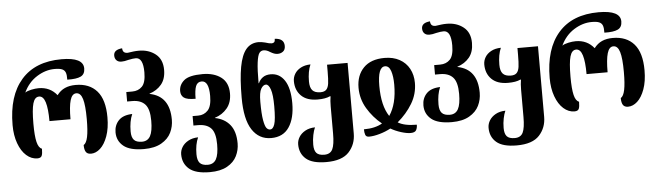

<svg xmlns="http://www.w3.org/2000/svg" viewBox="-58 -1054 5257 1537"><g transform="rotate(-5 2571.0 -285.0)"><path d="M32 -273Q32 -509 144.5 -637Q257 -765 468 -765Q643 -765 643 -676Q643 -630 609 -613Q575 -596 500 -598Q501 -636 493.5 -655.5Q486 -675 466 -683.5Q446 -692 406 -692Q333 -692 263.5 -648.5Q194 -605 156 -524Q173 -536 206 -543Q239 -550 265 -550Q357 -550 412 -481Q439 -517 476 -533.5Q513 -550 563 -550Q673 -550 733.5 -481Q794 -412 794 -270Q794 -182 771 -118.5Q748 -55 712.5 -23Q677 9 638 9Q609 9 597 -9.5Q585 -28 585 -65Q607 -77 617.5 -127Q628 -177 628 -270Q628 -381 612.5 -432Q597 -483 562 -483Q528 -483 513 -432.5Q498 -382 498 -280H329Q329 -380 313 -431.5Q297 -483 263 -483Q228 -483 213.5 -433Q199 -383 199 -270Q199 -172 211 -123Q223 -74 250 -65Q250 -24 242 -7.5Q234 9 207 9Q159 9 119 -26.5Q79 -62 55.5 -126.5Q32 -191 32 -273Z M848 -144Q848 -201 884 -239Q920 -277 994 -279Q969 -222 969 -141Q969 -94 988.5 -72.5Q1008 -51 1053 -51Q1099 -51 1120 -89.5Q1141 -128 1141 -212Q1141 -306 1106 -344Q1071 -382 1003 -382H962V-458H1010Q1059 -458 1089.5 -489.5Q1120 -521 1120 -603Q1120 -721 1061 -721Q1038 -721 1001 -713Q969 -704 945 -704Q920 -704 905.5 -718.5Q891 -733 891 -758Q891 -804 959 -810Q960 -789 970 -779.5Q980 -770 1000 -770Q1007 -770 1022 -773Q1027 -774 1047.5 -776.5Q1068 -779 1091 -779Q1170 -779 1224.5 -736Q1279 -693 1279 -609Q1279 -536 1242.5 -492Q1206 -448 1146 -429V-427Q1306 -396 1306 -206Q1306 -151 1282.5 -102.5Q1259 -54 1204.5 -22.5Q1150 9 1064 9Q951 9 899.5 -33.5Q848 -76 848 -144Z M1356 78Q1356 47 1373 19Q1390 -9 1423.5 -27.5Q1457 -46 1503 -47Q1478 8 1478 87Q1478 135 1497 157Q1516 179 1561 179Q1608 179 1629 141.5Q1650 104 1650 22Q1650 -71 1615 -107.5Q1580 -144 1511 -144H1474V-220H1519Q1566 -220 1597 -253Q1628 -286 1628 -369Q1628 -490 1570 -490Q1536 -490 1523 -457.5Q1510 -425 1510 -356Q1441 -356 1416.5 -374.5Q1392 -393 1392 -428Q1392 -478 1433 -513Q1474 -548 1582 -548Q1674 -548 1731 -505Q1788 -462 1788 -375Q1788 -302 1749.5 -256Q1711 -210 1651 -191V-189Q1728 -174 1771 -120.5Q1814 -67 1814 29Q1814 82 1790.5 130Q1767 178 1713 208.5Q1659 239 1573 239Q1459 239 1407.5 195Q1356 151 1356 78Z M1878 -332Q1878 -484 1895.5 -579Q1913 -674 1951 -719Q1989 -764 2052 -764Q2072 -764 2104 -756Q2137 -745 2156 -745Q2168 -745 2175.5 -752Q2183 -759 2183 -779Q2258 -776 2258 -715Q2258 -685 2239.5 -671Q2221 -657 2197 -657Q2181 -657 2167.5 -662Q2154 -667 2137 -677Q2110 -695 2086 -695Q2064 -695 2051 -677Q2038 -659 2030.5 -603Q2023 -547 2023 -436H2026Q2038 -464 2062.5 -481.5Q2087 -499 2125 -499Q2196 -499 2237 -436.5Q2278 -374 2278 -254Q2278 -132 2230 -61Q2182 10 2086 10Q1988 10 1933 -74.5Q1878 -159 1878 -332ZM2132 -241Q2132 -335 2117 -377.5Q2102 -420 2080 -420Q2058 -420 2041 -391Q2024 -362 2024 -287Q2024 -189 2033 -139Q2042 -89 2054.5 -74Q2067 -59 2084 -59Q2106 -59 2119 -96.5Q2132 -134 2132 -241Z M2296 80Q2296 49 2313 21Q2330 -7 2363 -25.5Q2396 -44 2442 -45Q2431 -21 2423.5 15.5Q2416 52 2416 92Q2416 138 2434.5 159Q2453 180 2498 180Q2546 180 2564 143Q2582 106 2582 18V-202Q2582 -246 2588 -282H2582Q2547 -265 2483 -265Q2397 -265 2351.5 -310Q2306 -355 2306 -428Q2306 -459 2322.5 -486.5Q2339 -514 2371.5 -531.5Q2404 -549 2450 -550Q2426 -495 2426 -415Q2426 -366 2446 -343.5Q2466 -321 2511 -321Q2543 -321 2558 -337Q2573 -353 2577.5 -385.5Q2582 -418 2582 -482V-536H2747V31Q2747 118 2691.5 179Q2636 240 2509 240Q2397 240 2346.5 196.5Q2296 153 2296 80Z M2831 5Q2922 5 2979 -29Q2909 -86 2863 -163Q2817 -240 2817 -330Q2817 -429 2875.5 -489.5Q2934 -550 3045 -550Q3114 -550 3165 -522Q3216 -494 3243 -444Q3270 -394 3270 -330Q3270 -241 3224 -164.5Q3178 -88 3105 -27Q3156 5 3256 5Q3256 32 3245.5 49.5Q3235 67 3200 67Q3170 67 3125 53Q3080 39 3042 17Q3002 39 2953 53Q2904 67 2867 67Q2844 67 2837.5 49.5Q2831 32 2831 5ZM3104 -330Q3104 -397 3089.5 -440Q3075 -483 3043 -483Q2984 -483 2984 -330Q2984 -170 3042 -84Q3104 -174 3104 -330Z M3322 -144Q3322 -201 3358 -239Q3394 -277 3468 -279Q3443 -222 3443 -141Q3443 -94 3462.5 -72.5Q3482 -51 3527 -51Q3573 -51 3594 -89.5Q3615 -128 3615 -212Q3615 -306 3580 -344Q3545 -382 3477 -382H3436V-458H3484Q3533 -458 3563.5 -489.5Q3594 -521 3594 -603Q3594 -721 3535 -721Q3512 -721 3475 -713Q3443 -704 3419 -704Q3394 -704 3379.5 -718.5Q3365 -733 3365 -758Q3365 -804 3433 -810Q3434 -789 3444 -779.5Q3454 -770 3474 -770Q3481 -770 3496 -773Q3501 -774 3521.5 -776.5Q3542 -779 3565 -779Q3644 -779 3698.5 -736Q3753 -693 3753 -609Q3753 -536 3716.5 -492Q3680 -448 3620 -429V-427Q3780 -396 3780 -206Q3780 -151 3756.5 -102.5Q3733 -54 3678.5 -22.5Q3624 9 3538 9Q3425 9 3373.5 -33.5Q3322 -76 3322 -144Z M3826 80Q3826 49 3843 21Q3860 -7 3893 -25.5Q3926 -44 3972 -45Q3961 -21 3953.5 15.5Q3946 52 3946 92Q3946 138 3964.5 159Q3983 180 4028 180Q4076 180 4094 143Q4112 106 4112 18V-202Q4112 -246 4118 -282H4112Q4077 -265 4013 -265Q3927 -265 3881.5 -310Q3836 -355 3836 -428Q3836 -459 3852.5 -486.5Q3869 -514 3901.5 -531.5Q3934 -549 3980 -550Q3956 -495 3956 -415Q3956 -366 3976 -343.5Q3996 -321 4041 -321Q4073 -321 4088 -337Q4103 -353 4107.5 -385.5Q4112 -418 4112 -482V-536H4277V31Q4277 118 4221.5 179Q4166 240 4039 240Q3927 240 3876.5 196.5Q3826 153 3826 80Z M4348 -273Q4348 -509 4460.5 -637Q4573 -765 4784 -765Q4959 -765 4959 -676Q4959 -630 4925 -613Q4891 -596 4816 -598Q4817 -636 4809.5 -655.5Q4802 -675 4782 -683.5Q4762 -692 4722 -692Q4649 -692 4579.5 -648.5Q4510 -605 4472 -524Q4489 -536 4522 -543Q4555 -550 4581 -550Q4673 -550 4728 -481Q4755 -517 4792 -533.5Q4829 -550 4879 -550Q4989 -550 5049.5 -481Q5110 -412 5110 -270Q5110 -182 5087 -118.5Q5064 -55 5028.5 -23Q4993 9 4954 9Q4925 9 4913 -9.5Q4901 -28 4901 -65Q4923 -77 4933.5 -127Q4944 -177 4944 -270Q4944 -381 4928.5 -432Q4913 -483 4878 -483Q4844 -483 4829 -432.5Q4814 -382 4814 -280H4645Q4645 -380 4629 -431.5Q4613 -483 4579 -483Q4544 -483 4529.5 -433Q4515 -383 4515 -270Q4515 -172 4527 -123Q4539 -74 4566 -65Q4566 -24 4558 -7.5Q4550 9 4523 9Q4475 9 4435 -26.5Q4395 -62 4371.5 -126.5Q4348 -191 4348 -273Z"/></g></svg>

Font: Noto Serif Georgian Black Cond
Style: Regular
Weight: 900
Width: 3
Designer: Monotype Design team
Foundry: Monotype Imaging Inc.
Version: Version 1.000